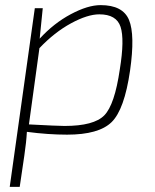

<svg xmlns="http://www.w3.org/2000/svg" viewBox="-20 -514 607 750"><path d="M147 -482 135 -363Q190 -423 256.5 -458.5Q323 -494 373 -494Q460 -494 484 -436Q508 -378 488 -238Q466 -86 416 -37Q366 12 242 12Q168 12 85 1Q83 40 75 94L57 216H18L116 -482ZM134 -326 93 -28Q207 -22 232 -22Q347 -22 387.5 -63.5Q428 -105 448 -243Q467 -360 451 -409Q435 -458 368 -458Q322 -458 257.5 -423Q193 -388 134 -326Z"/></svg>

Font: Exo 2.0 Extra Light
Style: Italic
Weight: 250
Italic angle: -8°
Designer: Natanael Gama
Version: Version 1.001;PS 001.001;hotconv 1.0.70;makeotf.lib2.5.58329